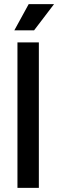

<svg xmlns="http://www.w3.org/2000/svg" viewBox="-20 -904 280 924"><path d="M64 0V-700H167V0ZM49 -758 118 -884H240L144 -758Z"/></svg>

Font: Space Grotesk Frontify Medium
Style: Regular
Weight: 500
Designer: Florian Karsten
Version: Version 2.000